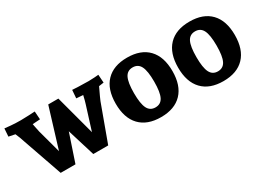

<svg xmlns="http://www.w3.org/2000/svg" viewBox="-30 -968 1951 1449"><g transform="rotate(-30 945.5 -244.0)"><path d="M737.8 -318.8 621.1 0H491.2L417 -241.2L335.9 0H207L86.9 -344.2Q74.7 -383.3 57.1 -422.9L2 -434.1L6.8 -502.9Q19 -501 60.5 -497.6Q102.1 -494.1 146 -494.1Q170.9 -494.1 212.9 -496.1Q254.9 -498 269 -499L273.9 -428.2L208 -423.8L212.9 -397.9L222.2 -353L277.8 -147.9L383.8 -494.1H472.2L564.9 -147.9L629.9 -355Q636.7 -375 647.9 -423.8L589.8 -428.2L595.2 -499Q607.4 -498 650.1 -496.1Q692.9 -494.1 736.8 -494.1Q761.7 -494.1 788.3 -496.1Q814.9 -498 823.2 -499L828.1 -428.2L785.2 -421.9Q743.7 -335 737.8 -318.8Z M1074.7 15.1Q955.6 15.1 891.6 -52Q827.6 -119.1 827.6 -244.1Q827.6 -369.1 891.6 -436Q955.6 -502.9 1074.7 -502.9Q1193.8 -502.9 1257.8 -436Q1321.8 -369.1 1321.8 -244.1Q1321.8 -119.1 1257.8 -52Q1193.8 15.1 1074.7 15.1ZM1074.7 -418Q1027.8 -418 1007.3 -377Q986.8 -335.9 986.8 -244.1Q986.8 -152.3 1007.3 -111.1Q1027.8 -69.8 1074.7 -69.8Q1121.6 -69.8 1142.1 -110.8Q1162.6 -151.9 1162.6 -244.1Q1162.6 -335.9 1142.1 -377Q1121.6 -418 1074.7 -418Z M1618.7 15.1Q1499.5 15.1 1435.5 -52Q1371.6 -119.1 1371.6 -244.1Q1371.6 -369.1 1435.5 -436Q1499.5 -502.9 1618.7 -502.9Q1737.8 -502.9 1801.8 -436Q1865.7 -369.1 1865.7 -244.1Q1865.7 -119.1 1801.8 -52Q1737.8 15.1 1618.7 15.1ZM1618.7 -418Q1571.8 -418 1551.3 -377Q1530.8 -335.9 1530.8 -244.1Q1530.8 -152.3 1551.3 -111.1Q1571.8 -69.8 1618.7 -69.8Q1665.5 -69.8 1686 -110.8Q1706.5 -151.9 1706.5 -244.1Q1706.5 -335.9 1686 -377Q1665.5 -418 1618.7 -418Z"/></g></svg>

Font: Sura
Style: Bold
Weight: 700
Designer: Carolina Giovagnoli
Foundry: Huerta Tipografica
Version: Version 1.002;PS 001.002;hotconv 1.0.70;makeotf.lib2.5.58329